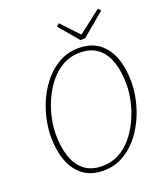

<svg xmlns="http://www.w3.org/2000/svg" viewBox="-153 -945 918 1061"><g transform="rotate(-20 306.0 -414.0)"><path d="M274 12Q202 12 155 -23Q108 -58 85 -120Q62 -182 62 -262Q62 -315 75 -372Q88 -429 114 -482.5Q140 -536 177.5 -578.5Q215 -621 264 -646.5Q313 -672 372 -672Q444 -672 491 -637Q538 -602 561 -540Q584 -478 584 -398Q584 -345 571 -288Q558 -231 532 -177.5Q506 -124 468.5 -81.5Q431 -39 382 -13.5Q333 12 274 12ZM276 -14Q330 -14 374 -38Q418 -62 451.5 -102.5Q485 -143 508 -193Q531 -243 542.5 -295Q554 -347 554 -394Q554 -468 535 -525Q516 -582 475.5 -614Q435 -646 370 -646Q316 -646 272 -622Q228 -598 194.5 -557.5Q161 -517 138 -467Q115 -417 103.5 -365Q92 -313 92 -266Q92 -192 111 -135Q130 -78 170.5 -46Q211 -14 276 -14ZM398 -710 302 -824 318 -838 412 -738H416L548 -840L562 -824L426 -710Z"/></g></svg>

Font: Source Sans Variable
Style: Italic
Weight: 200
Italic angle: -11°
Designer: Paul D. Hunt
Foundry: Adobe Systems Incorporated
Version: Version 3.006;hotconv 1.0.111;makeotfexe 2.5.65597